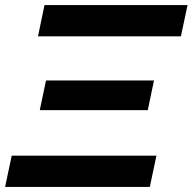

<svg xmlns="http://www.w3.org/2000/svg" viewBox="-26 -733 756 753"><path d="M123 -590.5 148.5 -713H709.5L683.5 -590.5ZM130 -301 154.5 -417.5H578L553.5 -301ZM-6 0 20 -122.5H587.5L561.5 0Z"/></svg>

Font: Commissioner SemiBold
Style: Italic
Weight: 600
Italic angle: -12°
Designer: Kostas Bartsokas
Foundry: Kostas Bartsokas
Version: Version 1.000; ttfautohint (v1.8.3)